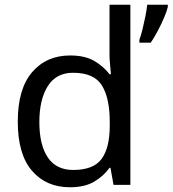

<svg xmlns="http://www.w3.org/2000/svg" viewBox="-20 -780 728 810"><path d="M275 10Q175 10 115 -59.5Q55 -129 55 -267Q55 -405 115.5 -475.5Q176 -546 276 -546Q338 -546 377.5 -523Q417 -500 442 -467H448Q447 -480 444.5 -505.5Q442 -531 442 -546V-760H530V0H459L446 -72H442Q418 -38 378 -14Q338 10 275 10ZM289 -63Q374 -63 408.5 -109.5Q443 -156 443 -250V-266Q443 -366 410 -419.5Q377 -473 288 -473Q217 -473 181.5 -416.5Q146 -360 146 -265Q146 -169 181.5 -116Q217 -63 289 -63ZM688 -751Q684 -733 672.5 -706Q661 -679 646 -650.5Q631 -622 616 -600H568V-612Q575 -631 581.5 -657.5Q588 -684 593.5 -711.5Q599 -739 601 -760H688Z"/></svg>

Font: Noto Sans Gunjala Gondi
Style: Regular
Weight: 400
Designer: Ek Type
Foundry: Ek Type
Version: Version 1.004